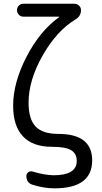

<svg xmlns="http://www.w3.org/2000/svg" viewBox="-20 -770 540 1020"><path d="M254.9 9.8Q154.3 9.8 102.1 -45.4Q49.8 -100.6 49.8 -208Q49.8 -331.1 121.1 -468.8Q192.4 -606.4 293.9 -678.7Q294.9 -679.7 294.9 -680.7Q294.9 -681.6 293.9 -681.6H103.5Q89.8 -681.6 80.1 -691.9Q70.3 -702.1 70.3 -716.3Q70.3 -730.5 80.1 -740.2Q89.8 -750 103.5 -750H376Q389.6 -750 399.9 -740.2Q410.2 -730.5 410.2 -715.8Q410.2 -683.6 379.9 -666Q281.2 -606.4 206.5 -475.1Q131.8 -343.8 131.8 -224.6Q131.8 -136.7 169.4 -97.7Q207 -58.6 290 -58.6Q469.7 -58.6 469.7 82Q469.7 230.5 269.5 230.5Q213.9 230.5 154.3 211.9Q120.1 202.1 120.1 165Q120.1 152.3 130.4 145Q140.6 137.7 154.3 141.6Q215.8 160.2 264.6 161.1Q387.7 161.1 387.7 85Q387.7 45.9 357.9 27.8Q328.1 9.8 254.9 9.8Z"/></svg>

Font: Rounded-X Mgen+ 1m regular
Style: Regular
Weight: 400
Designer: [Source Han Sans]
Ryoko NISHIZUKA  (kana & ideographs); Paul D. Hunt (Latin, Greek & Cyrillic); Wenlong ZHANG  (bopomofo
Version: Version 1.059.20150602